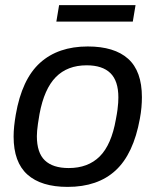

<svg xmlns="http://www.w3.org/2000/svg" viewBox="-20 -720 610 752"><path d="M244.8 12Q141.4 12 87.4 -36.3Q33.3 -84.6 33.3 -185.2Q33.3 -204.7 35.5 -226.2Q37.8 -247.6 41.8 -271Q65.8 -409.9 136.9 -474Q207.9 -538 323.7 -538Q428.1 -538 481.9 -489.7Q535.8 -441.4 535.8 -339.3Q535.8 -320.3 534 -299.4Q532.2 -278.5 527.8 -255Q502.8 -117 432.8 -52.5Q362.9 12 244.8 12ZM249.2 -61.8Q324.8 -61.8 370.6 -107.4Q416.4 -153.1 433.8 -252.3Q438.2 -274.9 440.2 -290.4Q442.1 -306 442.9 -317.4Q443.6 -328.7 443.6 -338.6Q443.6 -403.2 412.3 -433.7Q381 -464.2 319.4 -464.2Q244.1 -464.2 198.6 -418Q153.1 -371.8 134.8 -273.7Q130.8 -251.1 128.6 -235.1Q126.4 -219 125.4 -207.9Q124.4 -196.7 124.4 -186.8Q124.4 -121.7 155.7 -91.8Q187 -61.8 249.2 -61.8ZM200.7 -635.4 211.5 -700H510.9L500.1 -635.4Z"/></svg>

Font: Archivo Variable SemiBold
Style: Italic
Weight: 600
Italic angle: -10°
Designer: Hector Gatti
Foundry: Omnibus-Type
Version: Version 2.001